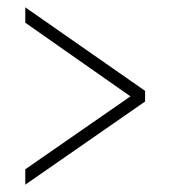

<svg xmlns="http://www.w3.org/2000/svg" viewBox="-20 -620 465 524"><path d="M49 -116 376 -343V-372L49 -600V-558L336 -357L49 -158Z"/></svg>

Font: Noto Serif Lao ExtraCondensed ExtraLight
Style: Regular
Weight: 200
Width: 2
Designer: Monotype Design Team
Foundry: Monotype Imaging Inc.
Version: Version 2.003